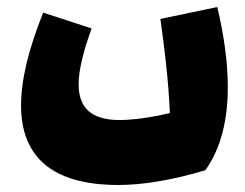

<svg xmlns="http://www.w3.org/2000/svg" viewBox="-20 -349 699 547"><path d="M599 -329 437 -295C448 -213 459 -134 464 -27C407 -13 352 -7 321 -7C240 -7 204 -42 204 -109C204 -150 218 -204 241 -268L103 -313C62 -211 40 -122 40 -49C40 94 124 178 317 178C385 178 468 165 565 136C610 73 629 -8 629 -101C629 -172 618 -249 599 -329Z"/></svg>

Font: FilmFarsi_V5 Display
Style: Regular
Weight: 400
Designer: Borna Izadpanah
Foundry: Borna Izadpanah
Version: Version 1.000;PS 001.000;hotconv 1.0.88;makeotf.lib2.5.64775